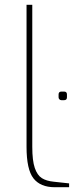

<svg xmlns="http://www.w3.org/2000/svg" viewBox="-20 -783 318 803"><path d="M91 -169V-763H115V-169Q115 -111 125.5 -80.5Q136 -50 155 -38Q174 -26 205 -23L269 -16V0H209Q149 0 120 -37Q91 -74 91 -169ZM225 -376V-388Q225 -400 237 -400H248Q260 -400 260 -388V-376Q260 -364 248 -364H237Q232 -364 228.5 -367.5Q225 -371 225 -376Z"/></svg>

Font: Exo Thin
Style: Regular
Weight: 250
Designer: Natanael Gama
Foundry: Natanael Gama
Version: Version 1.500; ttfautohint (v1.6)